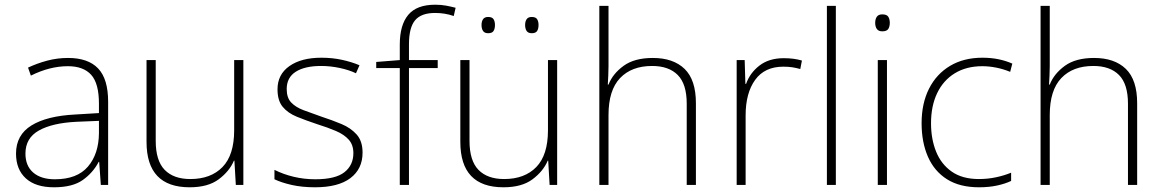

<svg xmlns="http://www.w3.org/2000/svg" viewBox="-20 -785 4930 815"><path d="M269 -539Q354 -539 396.5 -494.5Q439 -450 439 -353V0H408L401 -98H399Q375 -52 331.5 -21Q288 10 209 10Q131 10 89.5 -28Q48 -66 48 -133Q48 -212 113.5 -252.5Q179 -293 300 -299L400 -305V-345Q400 -431 367 -467.5Q334 -504 268 -504Q191 -504 111 -464L99 -498Q137 -516 180 -527.5Q223 -539 269 -539ZM304 -268Q202 -263 145 -231Q88 -199 88 -133Q88 -81 121 -52.5Q154 -24 213 -24Q307 -24 353 -77.5Q399 -131 400 -219V-272Z M1013 -530V0H981L975 -103H973Q954 -58 908.5 -24Q863 10 785 10Q602 10 602 -183V-530H641V-187Q641 -103 679 -64Q717 -25 788 -25Q875 -25 924.5 -76Q974 -127 974 -232V-530Z M1519 -137Q1519 -68 1467.5 -29Q1416 10 1317 10Q1262 10 1218 0Q1174 -10 1145 -24V-64Q1183 -45 1227 -34.5Q1271 -24 1318 -24Q1404 -24 1442 -54Q1480 -84 1480 -135Q1480 -170 1460.5 -192Q1441 -214 1406 -229Q1371 -244 1326 -258Q1278 -274 1240 -289.5Q1202 -305 1180 -331.5Q1158 -358 1158 -406Q1158 -469 1208.5 -504.5Q1259 -540 1344 -540Q1391 -540 1432 -531Q1473 -522 1506 -508L1491 -474Q1462 -488 1422 -496.5Q1382 -505 1343 -505Q1274 -505 1235.5 -480.5Q1197 -456 1197 -407Q1197 -370 1216 -350Q1235 -330 1268 -317.5Q1301 -305 1344 -290Q1390 -275 1429.5 -258.5Q1469 -242 1494 -214Q1519 -186 1519 -137Z M1838 -496H1716V0H1677V-496H1577V-522L1677 -530V-596Q1677 -679 1713 -722Q1749 -765 1827 -765Q1853 -765 1874 -761Q1895 -757 1914 -752L1906 -717Q1869 -730 1827 -730Q1768 -730 1742 -699Q1716 -668 1716 -597V-530H1838Z M2345 -530V0H2313L2307 -103H2305Q2286 -58 2240.5 -24Q2195 10 2117 10Q1934 10 1934 -183V-530H1973V-187Q1973 -103 2011 -64Q2049 -25 2120 -25Q2207 -25 2256.5 -76Q2306 -127 2306 -232V-530ZM2024 -679Q2024 -694 2030.5 -703.5Q2037 -713 2052 -713Q2069 -713 2075 -703.5Q2081 -694 2081 -679Q2081 -663 2075 -653.5Q2069 -644 2052 -644Q2037 -644 2030.5 -653.5Q2024 -663 2024 -679ZM2209 -679Q2209 -694 2215.5 -703.5Q2222 -713 2237 -713Q2254 -713 2260 -703.5Q2266 -694 2266 -679Q2266 -663 2260 -653.5Q2254 -644 2237 -644Q2222 -644 2215.5 -653.5Q2209 -663 2209 -679Z M2563 -504Q2563 -482 2562 -464.5Q2561 -447 2560 -426H2563Q2581 -472 2627 -505.5Q2673 -539 2751 -539Q2838 -539 2886 -492.5Q2934 -446 2934 -347V0H2895V-345Q2895 -428 2857 -466.5Q2819 -505 2748 -505Q2661 -505 2612 -453.5Q2563 -402 2563 -297V0H2524V-760H2563Z M3307 -538Q3329 -538 3348 -535.5Q3367 -533 3384 -528L3377 -492Q3359 -497 3342.5 -499.5Q3326 -502 3305 -502Q3226 -502 3185.5 -446Q3145 -390 3145 -295V0H3107V-530H3141L3144 -429H3147Q3163 -475 3203.5 -506.5Q3244 -538 3307 -538Z M3528 0H3490V-760H3528Z M3725 -724Q3744 -724 3750.5 -714Q3757 -704 3757 -688Q3757 -672 3750.5 -662Q3744 -652 3725 -652Q3709 -652 3702 -662Q3695 -672 3695 -688Q3695 -704 3702 -714Q3709 -724 3725 -724ZM3745 -530V0H3706V-530Z M4136 10Q4054 10 4000 -24Q3946 -58 3919 -119.5Q3892 -181 3892 -262Q3892 -346 3923.5 -408.5Q3955 -471 4013 -505.5Q4071 -540 4150 -540Q4187 -540 4218.5 -533.5Q4250 -527 4277 -515L4268 -480Q4239 -492 4208.5 -498Q4178 -504 4150 -504Q4082 -504 4033 -474Q3984 -444 3958 -389.5Q3932 -335 3932 -262Q3932 -195 3953.5 -141.5Q3975 -88 4020 -56.5Q4065 -25 4135 -25Q4173 -25 4208 -32.5Q4243 -40 4272 -52V-17Q4247 -5 4212.5 2.5Q4178 10 4136 10Z M4436 -504Q4436 -482 4435 -464.5Q4434 -447 4433 -426H4436Q4454 -472 4500 -505.5Q4546 -539 4624 -539Q4711 -539 4759 -492.5Q4807 -446 4807 -347V0H4768V-345Q4768 -428 4730 -466.5Q4692 -505 4621 -505Q4534 -505 4485 -453.5Q4436 -402 4436 -297V0H4397V-760H4436Z"/></svg>

Font: Noto Sans Devanagari ExtraLight
Style: Regular
Weight: 200
Designer: Jelle Bosma - Monotype Design Team
Foundry: Monotype Imaging Inc.
Version: Version 2.004; ttfautohint (v1.8.4.7-5d5b)